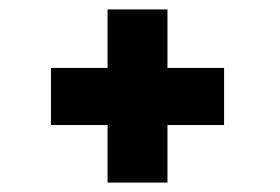

<svg xmlns="http://www.w3.org/2000/svg" viewBox="-20 -439 594 407"><path d="M208 -419V-295H88V-174H208V-52H335V-174H455V-295H335V-419Z"/></svg>

Font: Hejaz SemiBold
Style: Regular
Weight: 600
Designer: Bandar Raffah (Arabic) and Santiago Orozco (Latin)
Foundry: Caramella and Typemade
Version: Version 1.010;hotconv 1.0.109;makeotfexe 2.5.65596